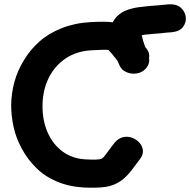

<svg xmlns="http://www.w3.org/2000/svg" viewBox="-20 -862 885 894"><path d="M369 11Q430 14 470 8.5Q510 3 543 -20Q566 -36 591 -67Q629 -118 630 -119Q647 -140 645.5 -160Q644 -180 630.5 -196Q617 -212 596.5 -220Q576 -228 554 -223.5Q532 -219 514 -198Q510 -194 472 -142Q460 -126 454 -124L450 -122Q447 -120 428 -119Q412 -118 378 -120Q317 -123 271.5 -156.5Q226 -190 201.5 -246Q177 -302 178 -373Q179 -443 207 -499.5Q235 -556 286.5 -590.5Q338 -625 410 -628Q471 -632 485 -629Q489 -625 499 -614L527 -579L535 -561Q545 -535 572.5 -524.5Q600 -514 629 -523Q652 -531 665 -550.5Q678 -570 674 -592Q679 -619 656 -643Q643 -680 640 -698Q652 -701 671 -702Q686 -704 728 -707Q749 -710 781 -712Q817 -716 832.5 -737Q848 -758 845 -783Q842 -808 822 -826Q802 -844 766 -842L714 -837Q671 -834 657 -832Q583 -826 546 -803Q518 -785 505 -758Q474 -763 401 -759Q328 -755 266.5 -730.5Q205 -706 163 -668Q120 -630 91 -581Q61 -532 47 -480Q33 -428 32 -374Q32 -322 43.5 -270Q55 -218 82 -169Q109 -119 148 -81Q186 -42 243 -17.5Q300 7 369 11Z"/></svg>

Font: Balsamiq Sans
Style: Bold
Weight: 700
Designer: Michael Angeles
Foundry: Balsamiq SRL
Version: Version 1.020; ttfautohint (v1.8.4.7-5d5b);gftools[0.9.26]